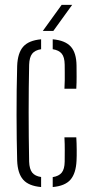

<svg xmlns="http://www.w3.org/2000/svg" viewBox="-20 -768 380 794"><path d="M51 -103.5Q50 -145 49.2 -193Q48.5 -241 48.5 -292.5Q48.5 -344 49 -395.5Q49.5 -447 51 -495.5Q53 -549 76 -575Q99 -601 150 -605.5V-564.5Q124.5 -560.5 113 -545.8Q101.5 -531 100.5 -500Q99.5 -453.5 99 -404.5Q98.5 -355.5 98.5 -304.8Q98.5 -254 99 -202.2Q99.5 -150.5 100.5 -99.5Q101.5 -69 113.2 -54.2Q125 -39.5 150 -36V5.5Q98.5 1 75.8 -25Q53 -51 51 -103.5ZM198 5.5V-35.5Q223.5 -39.5 235.2 -54Q247 -68.5 247.5 -99.5Q247.5 -123 247.8 -146.5Q248 -170 246.5 -200H295.5Q297 -177 297.2 -149.2Q297.5 -121.5 296.5 -103.5Q294 -51 271.5 -25Q249 1 198 5.5ZM246.5 -401Q247.5 -419.5 247.8 -436.8Q248 -454 247.8 -470Q247.5 -486 247.5 -501Q247 -532 235.2 -546.2Q223.5 -560.5 198 -564.5V-605.5Q249.5 -601 272.8 -575.2Q296 -549.5 296.5 -496.5Q296.5 -474.5 296.8 -451Q297 -427.5 295.5 -401ZM157 -640 235 -748H278.5L200.5 -640Z"/></svg>

Font: Big Shoulders Stencil Text Thin ExtraLight
Style: Regular
Weight: 250
Version: Version 2.001